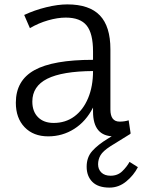

<svg xmlns="http://www.w3.org/2000/svg" viewBox="-20 -606 652 873"><path d="M199 14Q132 14 92 -27.5Q52 -69 52 -139Q52 -240 136.5 -287Q221 -334 403 -334V-372Q403 -454 374 -490Q345 -526 279 -526Q242 -526 198.5 -513.5Q155 -501 116 -478L90 -538Q137 -560 190 -573Q243 -586 286 -586Q386 -586 434 -536Q482 -486 482 -382V-108Q482 -53 524 -53Q546 -53 565 -59L574 1Q535 14 498 14Q403 14 403 -99V-117Q371 -54 317.5 -20Q264 14 199 14ZM224 -47Q278 -47 318 -76.5Q358 -106 380.5 -159.5Q403 -213 403 -283Q263 -282 195 -248Q127 -214 127 -144Q127 -99 153 -73Q179 -47 224 -47ZM478 247Q426 247 400 221Q374 195 374 152Q374 109 399.5 80.5Q425 52 471 24L507 2H574L482 59Q448 81 437 100Q426 119 426 141Q426 164 441 178.5Q456 193 483 193Q515 193 536 172.5Q557 152 569 130L607 154Q588 191 554 219Q520 247 478 247Z"/></svg>

Font: Fauna One
Style: Regular
Weight: 400
Designer: Eduardo Rodriguez Tunni
Foundry: Eduardo Rodriguez Tunni
Version: Version 2.001; ttfautohint (v1.8.4.7-5d5b);gftools[0.9.23]